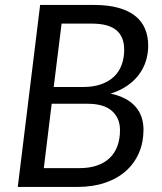

<svg xmlns="http://www.w3.org/2000/svg" viewBox="-20 -736 637 756"><path d="M50 0 138 -716.5H350.5Q406 -716.5 446.2 -705.2Q486.5 -694 512.5 -673.2Q538.5 -652.5 551 -622.8Q563.5 -593 563.5 -556.5Q563.5 -524.5 554.2 -495.2Q545 -466 526.5 -441.5Q508 -417 480.2 -398Q452.5 -379 415.5 -367.5Q480 -353.5 512.5 -317.2Q545 -281 545 -225Q545 -175.5 527.2 -134.2Q509.5 -93 476 -63Q442.5 -33 394.2 -16.5Q346 0 285.5 0ZM183.5 -327.5 152.5 -74H293Q332.5 -74 362.5 -84.5Q392.5 -95 412.5 -114.5Q432.5 -134 442.5 -161.5Q452.5 -189 452.5 -223.5Q452.5 -271 420.8 -299.2Q389 -327.5 324 -327.5ZM191.5 -393.5H307.5Q348 -393.5 378.2 -404.2Q408.5 -415 428.8 -434.2Q449 -453.5 459 -480.5Q469 -507.5 469 -540Q469 -591.5 438 -617.2Q407 -643 342 -643H222.5Z"/></svg>

Font: Lato
Style: Italic
Weight: 400
Italic angle: -7°
Designer: Lukasz Dziedzic
Foundry: tyPoland Lukasz Dziedzic
Version: Version 2.007; 2014-02-27